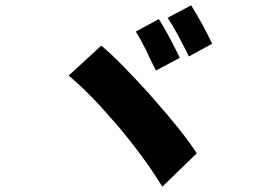

<svg xmlns="http://www.w3.org/2000/svg" viewBox="-20 -772 1009 724"><path d="M692 -559 684 -576 654 -634Q629 -680 612 -705L701 -752Q718 -724 744 -678Q766 -637 780 -607ZM568 -506 546 -550 532 -581Q507 -630 492 -653L579 -700Q596 -674 621 -627Q640 -591 658 -554ZM592 -68Q524 -180 412 -312L405 -319Q318 -421 239 -487L362 -600Q396 -572 445 -522Q488 -478 541 -420L566 -391Q666 -279 722 -194Z"/></svg>

Font: Xiangcui Wave Sans Xiangcui Wave Sans
Style: Regular
Weight: 800
Width: 3
Version: Version 0.920;March 28, 2024;FontCreator 14.0.0.2814 64-bit